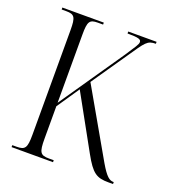

<svg xmlns="http://www.w3.org/2000/svg" viewBox="-130 -818 846 923"><g transform="rotate(20 293.0 -357.0)"><path d="M32 0H244V-10H220C175 -10 167 -22 167 -93V-258L245 -373L397 -98C443 -15 466 0 528 0H551V-10H549C529 -10 512 -22 478 -80L281 -424L404 -603C463 -689 470 -704 514 -704V-714H369V-704C426 -704 439 -699 439 -685C439 -673 427 -657 393 -605L167 -276V-625C167 -692 175 -704 217 -704H244V-714H32V-704H55C98 -704 106 -692 106 -625V-90C106 -22 97 -10 54 -10H32Z"/></g></svg>

Font: Noto Serif Display ExtraCondensed Light
Style: Regular
Weight: 300
Width: 2
Designer: Monotype Design Team
Foundry: Monotype Imaging Inc.
Version: Version 2.009